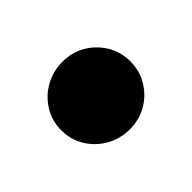

<svg xmlns="http://www.w3.org/2000/svg" viewBox="-59 -298 413 413"><g transform="rotate(45 147.0 -92.0)"><path d="M147 13Q118.5 13 95 -1.5Q71.5 -16 58 -40.2Q44.5 -64.5 44.5 -92.5Q44.5 -121.5 58 -145Q71.5 -168.5 95 -182.8Q118.5 -197 147 -197Q176 -197 199.5 -182.8Q223 -168.5 236.5 -145Q250 -121.5 250 -92.5Q250 -64.5 236.5 -40.2Q223 -16 199.5 -1.5Q176 13 147 13Z"/></g></svg>

Font: Fraunces 28pt Soft Wonky
Style: Bold
Weight: 700
Version: Version 1.000;[b76b70a41]